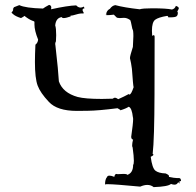

<svg xmlns="http://www.w3.org/2000/svg" viewBox="-20 -757 804 786"><path d="M609 9Q668 7 680 -4Q688 -1 694 -1Q704 -1 708 -9Q713 -11 715 -11Q716 -11 716 -10L714 -5L713 -10Q713 -15 721 -16Q721 -28 713 -28H705Q694 -28 671 -33Q672 -34 672 -36Q672 -41 658 -47Q629 -48 616 -58.5Q603 -69 597 -115Q608 -120 608 -124Q608 -126 605 -127Q612 -187 612.5 -372Q613 -557 613 -606Q613 -613 609 -613Q607 -613 603 -610L602 -631Q602 -666 615 -676Q628 -686 664 -692Q668 -692 669 -686H677Q698 -686 703 -690.5Q708 -695 708 -704V-707H707Q706 -707 706 -709Q706 -711 709 -716Q712 -721 712 -723Q712 -729 700 -733Q696 -721 684 -718Q661 -723 603 -723Q564 -723 552 -719Q489 -726 452 -736Q439 -734 430 -721Q418 -715 415 -702L416 -697L412 -696Q412 -695 421 -695Q430 -695 446 -697L456 -687Q459 -683 470 -683L487 -684Q500 -684 511 -676H512Q515 -676 522 -638Q526 -635 526 -609L524 -565Q512 -528 512 -519Q517 -499 520 -475Q525 -405 527 -400Q517 -370 510 -370Q508 -370 507 -372Q489 -362 464 -351Q456 -357 450 -357Q446 -357 442 -353L397 -352Q329 -352 298 -360Q237 -377 221 -424Q219 -464 207 -570L206 -577Q206 -582 209 -588L210 -613Q210 -642 206 -653Q209 -684 233 -687Q234 -683 241 -683Q250 -683 270 -690Q268 -691 268 -692Q268 -693 278 -694Q304 -702 315 -702H320Q323 -702 323 -703Q323 -705 320.5 -709Q318 -713 318 -716Q318 -722 326 -723L323 -730Q316 -726 310 -726Q300 -726 292 -735Q257 -734 189 -719L190 -726Q190 -735 181 -737Q164 -728 156 -722Q84 -724 59 -736L36 -727H37L32 -718L33 -721L34 -718Q34 -713 27 -705L35 -698Q44 -690 66 -683Q79 -690 80 -692Q99 -677 113 -672Q121 -670 121 -667V-657Q121 -632 136 -595Q135 -582 125 -574Q123 -534 123 -503Q123 -437 134 -407Q145 -377 180 -340Q214 -303 295 -303Q297 -303 340 -303.5Q383 -304 461 -314Q474 -307 474 -305H471Q495 -312 507 -320Q520 -315 524 -277Q525 -276 525 -269Q525 -252 517 -196Q519 -186 523 -186L525 -187Q521 -171 521 -162Q521 -156 523 -153Q528 -117 528 -99Q528 -85 525 -82Q525 -49 501 -41Q501 -45 485 -45L461 -44L457 -45Q450 -45 448 -33Q436 -38 428 -38Q420 -38 418 -32Q410 -23 410 -2V-1L411 -2Q411 -3 421 -3Q449 -3 554 7Q570 0 583 0Q598 0 609 9Z"/></svg>

Font: Xiaobo Songti 小帛宋体
Style: Regular
Weight: 400
Version: Version 1.501;March 17, 2024;FontCreator 14.0.0.2814 64-bit